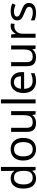

<svg xmlns="http://www.w3.org/2000/svg" viewBox="1680 -2480 810 4210"><g transform="rotate(-90 2085.0 -375.0)"><path d="M275 10Q175 10 115 -59.5Q55 -129 55 -267Q55 -405 115.5 -475.5Q176 -546 276 -546Q318 -546 349 -535.5Q380 -525 403 -507Q426 -489 442 -467H448Q447 -480 444.5 -505.5Q442 -531 442 -546V-760H530V0H459L446 -72H442Q426 -49 403 -30.5Q380 -12 348.5 -1Q317 10 275 10ZM289 -63Q374 -63 408.5 -109.5Q443 -156 443 -250V-266Q443 -366 410 -419.5Q377 -473 288 -473Q217 -473 181.5 -416.5Q146 -360 146 -265Q146 -169 181.5 -116Q217 -63 289 -63Z M1166 -269Q1166 -202 1148.5 -150.5Q1131 -99 1098.5 -63Q1066 -27 1019.5 -8.5Q973 10 916 10Q863 10 818 -8.5Q773 -27 740 -63Q707 -99 688.5 -150.5Q670 -202 670 -269Q670 -358 700 -419.5Q730 -481 786 -513.5Q842 -546 919 -546Q992 -546 1047.5 -513.5Q1103 -481 1134.5 -419.5Q1166 -358 1166 -269ZM761 -269Q761 -206 777.5 -159.5Q794 -113 829 -88Q864 -63 918 -63Q972 -63 1007 -88Q1042 -113 1058.5 -159.5Q1075 -206 1075 -269Q1075 -333 1058 -378Q1041 -423 1006.5 -447.5Q972 -472 917 -472Q835 -472 798 -418Q761 -364 761 -269Z M1753 -536V0H1681L1668 -71H1664Q1647 -43 1620 -25Q1593 -7 1561 1.5Q1529 10 1494 10Q1430 10 1386.5 -10.5Q1343 -31 1321 -74Q1299 -117 1299 -185V-536H1388V-191Q1388 -127 1417 -95Q1446 -63 1507 -63Q1567 -63 1601.5 -85.5Q1636 -108 1650.5 -151.5Q1665 -195 1665 -257V-536Z M2011 0H1923V-760H2011Z M2388 -546Q2457 -546 2506.5 -516Q2556 -486 2582.5 -431.5Q2609 -377 2609 -304V-251H2242Q2244 -160 2288.5 -112.5Q2333 -65 2413 -65Q2464 -65 2503.5 -74.5Q2543 -84 2585 -102V-25Q2544 -7 2504 1.5Q2464 10 2409 10Q2333 10 2274.5 -21Q2216 -52 2183.5 -113.5Q2151 -175 2151 -264Q2151 -352 2180.5 -415Q2210 -478 2263.5 -512Q2317 -546 2388 -546ZM2387 -474Q2324 -474 2287.5 -433.5Q2251 -393 2244 -321H2517Q2517 -367 2503 -401Q2489 -435 2460.5 -454.5Q2432 -474 2387 -474Z M3193 -536V0H3121L3108 -71H3104Q3087 -43 3060 -25Q3033 -7 3001 1.5Q2969 10 2934 10Q2870 10 2826.5 -10.5Q2783 -31 2761 -74Q2739 -117 2739 -185V-536H2828V-191Q2828 -127 2857 -95Q2886 -63 2947 -63Q3007 -63 3041.5 -85.5Q3076 -108 3090.5 -151.5Q3105 -195 3105 -257V-536Z M3613 -546Q3628 -546 3645.5 -544.5Q3663 -543 3676 -540L3665 -459Q3652 -462 3636.5 -464Q3621 -466 3607 -466Q3576 -466 3548 -453Q3520 -440 3498 -416.5Q3476 -393 3463.5 -360Q3451 -327 3451 -286V0H3363V-536H3435L3445 -438H3449Q3466 -468 3490 -492.5Q3514 -517 3545 -531.5Q3576 -546 3613 -546Z M4125 -148Q4125 -96 4099 -61Q4073 -26 4025 -8Q3977 10 3911 10Q3855 10 3814.5 1Q3774 -8 3743 -24V-104Q3775 -88 3820.5 -74.5Q3866 -61 3913 -61Q3980 -61 4010 -82.5Q4040 -104 4040 -140Q4040 -160 4029 -176Q4018 -192 3989.5 -208Q3961 -224 3908 -244Q3856 -264 3819 -284Q3782 -304 3762 -332Q3742 -360 3742 -404Q3742 -472 3797.5 -509Q3853 -546 3943 -546Q3992 -546 4034.5 -536.5Q4077 -527 4114 -510L4084 -440Q4050 -454 4013 -464Q3976 -474 3937 -474Q3883 -474 3854.5 -456.5Q3826 -439 3826 -409Q3826 -387 3839 -371.5Q3852 -356 3882.5 -341.5Q3913 -327 3964 -307Q4015 -288 4051 -268Q4087 -248 4106 -219.5Q4125 -191 4125 -148Z"/></g></svg>

Font: Noto Sans Thai
Style: Regular
Weight: 400
Designer: Monotype Design Team
Foundry: Monotype Imaging Inc.
Version: Version 2.001